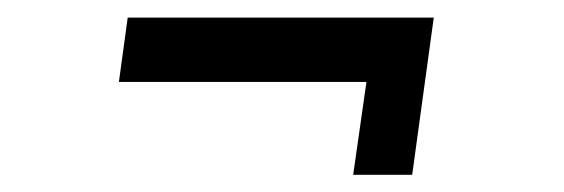

<svg xmlns="http://www.w3.org/2000/svg" viewBox="-20 -346 640 218"><path d="M125 -326H472.5L448 -147.5H381L399.5 -277L417 -253H115Z"/></svg>

Font: Karla Medium
Style: Italic
Weight: 500
Italic angle: -8°
Designer: Jonathan Pinhorn
Version: Version 2.001